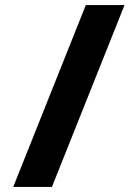

<svg xmlns="http://www.w3.org/2000/svg" viewBox="-20 -734 541 754"><path d="M317 -714H469L184 0H32Z"/></svg>

Font: Prompt SemiBold
Style: Regular
Weight: 600
Designer: Katatrad Team
Foundry: CadsonDemak
Version: Version 1.001